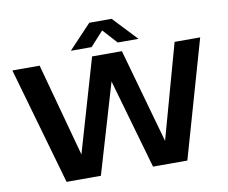

<svg xmlns="http://www.w3.org/2000/svg" viewBox="-96 -1071 1414 1193"><g transform="rotate(-10 610.5 -474.5)"><path d="M229.5 0 18 -740H190L369.5 -80H329L521 -740H709L894.5 -80H858.5L1041.5 -740H1203L991.5 0H775L590.5 -644H636L446 0ZM397 -797.5 540 -949H681L824 -797.5H693L596.5 -903.5H624.5L528 -797.5Z"/></g></svg>

Font: Encode Sans SC SemiExpanded
Style: Bold
Weight: 700
Width: 6
Designer: Multiple Designers
Foundry: Impallari Type
Version: Version 3.002